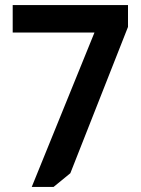

<svg xmlns="http://www.w3.org/2000/svg" viewBox="-20 -736 554 756"><path d="M484 -716V-630L257 -54L191 0H105L352 -608H30V-716Z"/></svg>

Font: Almarai Bold
Style: Regular
Weight: 700
Designer: Boutros International 2019
Foundry: Created by Boutros International 2019
Version: Version 1.10